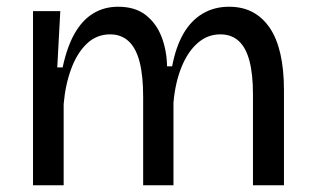

<svg xmlns="http://www.w3.org/2000/svg" viewBox="-20 -550 932 570"><path d="M78 0V-317V-517H159L150 -350H166Q179 -411 201.5 -450.5Q224 -490 256.5 -510Q289 -530 331 -530Q381 -530 412.5 -505.5Q444 -481 459.5 -441Q475 -401 476 -353H491Q502 -411 524.5 -450Q547 -489 581.5 -509.5Q616 -530 660 -530Q700 -530 730 -514Q760 -498 781 -467Q802 -436 812.5 -389.5Q823 -343 823 -283V0H731V-271Q731 -330 720.5 -369.5Q710 -409 688.5 -428.5Q667 -448 634 -448Q596 -448 566.5 -422Q537 -396 518.5 -350Q500 -304 495 -245V0H405V-263Q405 -325 394.5 -366Q384 -407 362 -427.5Q340 -448 307 -448Q267 -448 238 -420.5Q209 -393 191.5 -346Q174 -299 169 -241V0Z"/></svg>

Font: Bricolage Grotesque 17pt
Style: Regular
Weight: 400
Version: Version 1.001;gftools[0.9.33.dev8+g029e19f]